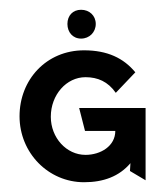

<svg xmlns="http://www.w3.org/2000/svg" viewBox="-20 -369 336 393"><path d="M278 -148H142L154 -101H216C216 -70 186 -52 155 -52C116 -52 84 -87 84 -130C84 -175 116 -211 155 -211C180 -211 201 -202 217 -179L257 -221C233 -250 200 -266 152 -266C75 -266 20 -206 20 -131C20 -56 79 4 152 4C192 4 224 -8 247 -35L246 -19L278 0ZM146 -349C129 -349 118 -337 118 -320C118 -303 129 -290 146 -290C163 -290 176 -303 176 -320C176 -337 163 -349 146 -349Z"/></svg>

Font: Hussar Tani
Style: Dwa
Weight: 700
Foundry: Cannot Into Space Fonts
Version: Version 0.92